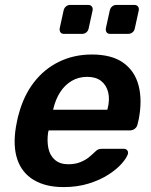

<svg xmlns="http://www.w3.org/2000/svg" viewBox="-20 -752 615 782"><path d="M239 10Q166 10 117.5 -19Q69 -48 50.5 -103Q32 -158 45 -236Q47 -246 50 -261.5Q53 -277 56 -286Q76 -362 118 -416.5Q160 -471 220.5 -500.5Q281 -530 354 -530Q435 -530 482 -496.5Q529 -463 544.5 -403.5Q560 -344 545 -266L540 -245Q538 -235 529.5 -228Q521 -221 510 -221H178Q178 -221 177.5 -218Q177 -215 176 -213Q171 -178 177 -148.5Q183 -119 203.5 -101Q224 -83 258 -83Q286 -83 307 -91.5Q328 -100 341.5 -111Q355 -122 362 -129Q374 -141 380 -143.5Q386 -146 397 -146H484Q493 -146 498 -140Q503 -134 501 -125Q496 -109 476 -86Q456 -63 422 -41Q388 -19 341.5 -4.5Q295 10 239 10ZM196 -305H417L418 -308Q428 -347 420.5 -376.5Q413 -406 391.5 -422.5Q370 -439 335 -439Q300 -439 272 -422.5Q244 -406 225 -376.5Q206 -347 197 -308ZM429 -614Q419 -614 414.5 -620Q410 -626 411 -636L427 -709Q429 -719 436.5 -725.5Q444 -732 454 -732H527Q537 -732 542 -725.5Q547 -719 545 -709L529 -636Q527 -626 519.5 -620Q512 -614 502 -614ZM241 -614Q231 -614 226.5 -620Q222 -626 223 -636L239 -709Q241 -719 248.5 -725.5Q256 -732 266 -732H339Q349 -732 354 -725.5Q359 -719 357 -709L341 -636Q339 -626 331.5 -620Q324 -614 314 -614Z"/></svg>

Font: Rubik Light Medium
Style: Italic
Weight: 500
Italic angle: -12°
Version: Version 2.104